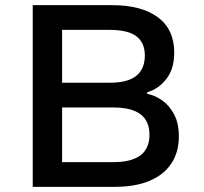

<svg xmlns="http://www.w3.org/2000/svg" viewBox="-20 -725 793 745"><path d="M107 0V-705H415Q529 -705 592.5 -658Q656 -611 656 -521Q656 -457 625 -418Q594 -379 551 -367V-361Q582 -355 610 -335Q638 -315 656 -280.5Q674 -246 674 -196Q674 -134 644.5 -90Q615 -46 559.5 -23Q504 0 425 0ZM221 -96H422Q450 -96 472 -100.5Q494 -105 511 -113.5Q528 -122 538.5 -135Q549 -148 554.5 -164.5Q560 -181 560 -201Q560 -224 554 -241.5Q548 -259 536.5 -271.5Q525 -284 508 -292Q491 -300 469.5 -304Q448 -308 422 -308H221ZM221 -404H406Q475 -404 508.5 -430.5Q542 -457 542 -510Q542 -559 509.5 -584Q477 -609 406 -609H221Z"/></svg>

Font: Nunito Sans 6pt SemiBold
Style: Regular
Weight: 600
Version: Version 3.101;gftools[0.9.27]